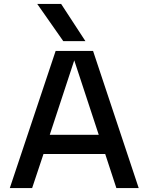

<svg xmlns="http://www.w3.org/2000/svg" viewBox="-20 -960 778 980"><path d="M303 -750 170 -940H292L416 -750ZM688 0H574L517 -174H202L144 0H30L264 -700H455ZM484 -272 359 -652 234 -272Z"/></svg>

Font: Edgecutting Lite Medium
Style: Medium
Weight: 500
Designer: RandomMaerks (Nguyen Gia Bao)
Version: Version 1.0